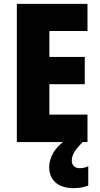

<svg xmlns="http://www.w3.org/2000/svg" viewBox="-20 -734 516 992"><path d="M432 0H67V-714H432V-574H235V-440H418V-299H235V-142H432ZM351 97Q351 114 362 124.5Q373 135 392 135Q405 135 416.5 132Q428 129 436 125V225Q423 230 404 234Q385 238 360 238Q300 238 267 209Q234 180 234 128Q234 94 255 56.5Q276 19 330 -19L407 0Q375 33 363 53.5Q351 74 351 97Z"/></svg>

Font: Noto Sans Bengali Condensed ExtraBold
Style: Regular
Weight: 800
Width: 3
Designer: Joana Ranito - Universal Thirst; Jelle Bosma - Monotype Design Team
Foundry: Universal Thirst ehf.
Version: Version 3.000; ttfautohint (v1.8.4.7-5d5b)